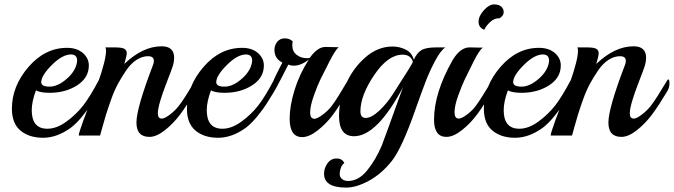

<svg xmlns="http://www.w3.org/2000/svg" viewBox="-20 -615 3057 871"><path d="M436 -260Q442 -260 442 -240.5Q442 -221 426 -194Q410 -167 394.5 -143Q379 -119 353 -87Q327 -55 302 -36Q239 10 175.5 10Q112 10 73 -22.5Q34 -55 34 -122Q34 -224 109 -311Q184 -398 284 -398Q329 -398 356 -374.5Q383 -351 383 -318Q383 -262 330 -228Q277 -194 205 -194Q163 -194 143 -205Q124 -154 124 -115Q124 -31 195 -31Q237 -31 281.5 -63.5Q326 -96 357.5 -136.5Q389 -177 429 -253Q433 -260 436 -260ZM330 -339Q330 -368 302 -368Q263 -368 215 -320Q167 -272 167 -242Q167 -222 205 -222Q243 -222 284.5 -259Q326 -296 330 -339Z M866 -201Q829 -139 798.5 -97.5Q768 -56 729 -25Q690 6 658 6Q599 6 599 -59Q599 -124 674 -320Q678 -329 678 -339Q678 -360 651.5 -360Q625 -360 599.5 -343.5Q574 -327 553 -296.5Q532 -266 515 -234.5Q498 -203 483.5 -162Q469 -121 460.5 -93.5Q452 -66 443.5 -34.5Q435 -3 434 0H337Q337 -21 425 -241Q461 -344 461 -385Q461 -395 458 -400H500Q535 -400 545 -393Q555 -386 555 -374Q555 -362 544 -325Q628 -405 713 -405Q770 -405 770 -353Q770 -336 765 -319Q760 -302 740 -251Q696 -139 696 -101Q696 -77 714 -77Q727 -77 750.5 -95Q774 -113 789.5 -132.5Q805 -152 823.5 -181.5Q842 -211 855 -233Q868 -255 870 -255Q876 -255 876 -236.5Q876 -218 866 -201Z M1230 -260Q1236 -260 1236 -240.5Q1236 -221 1220 -194Q1204 -167 1188.5 -143Q1173 -119 1147 -87Q1121 -55 1096 -36Q1033 10 969.5 10Q906 10 867 -22.5Q828 -55 828 -122Q828 -224 903 -311Q978 -398 1078 -398Q1123 -398 1150 -374.5Q1177 -351 1177 -318Q1177 -262 1124 -228Q1071 -194 999 -194Q957 -194 937 -205Q918 -154 918 -115Q918 -31 989 -31Q1031 -31 1075.5 -63.5Q1120 -96 1151.5 -136.5Q1183 -177 1223 -253Q1227 -260 1230 -260ZM1124 -339Q1124 -368 1096 -368Q1057 -368 1009 -320Q961 -272 961 -242Q961 -222 999 -222Q1037 -222 1078.5 -259Q1120 -296 1124 -339Z M1456 -402 1507 -401H1517Q1502 -390 1474.5 -336Q1447 -282 1433.5 -254.5Q1420 -227 1403.5 -180.5Q1387 -134 1387 -105Q1387 -76 1407 -76Q1420 -77 1443.5 -94.5Q1467 -112 1482.5 -131.5Q1498 -151 1516.5 -181.5Q1535 -212 1548.5 -234.5Q1562 -257 1564 -257Q1571 -257 1571 -238.5Q1571 -220 1561 -203Q1518 -132 1490 -94Q1462 -56 1422.5 -24.5Q1383 7 1351 7Q1294 7 1294 -77Q1294 -134 1316 -206Q1338 -278 1381 -345Q1346 -317 1311 -317Q1300 -317 1288 -322Q1217 -182 1211.5 -182Q1206 -182 1206 -198.5Q1206 -215 1218.5 -244.5Q1231 -274 1245.5 -301Q1260 -328 1261 -331Q1225 -349 1225 -389Q1225 -409 1237.5 -425Q1250 -441 1272 -441Q1294 -441 1308 -427Q1306 -421 1306 -409Q1306 -382 1325.5 -366.5Q1345 -351 1373 -351Q1381 -351 1385 -352Q1420 -402 1456 -402Z M1960 -400H2000Q1979 -386 1954 -339Q1929 -292 1911.5 -246.5Q1894 -201 1866 -122Q1804 56 1758 114.5Q1712 173 1654.5 204.5Q1597 236 1550 236Q1450 236 1450 173Q1450 148 1465.5 126Q1481 104 1507 104Q1533 104 1542 125Q1532 131 1526.5 146Q1521 161 1521 174.5Q1521 188 1531.5 197Q1542 206 1559 206Q1607 206 1646 157.5Q1685 109 1712 45Q1719 28 1808 -219Q1690 3 1586 3Q1518 3 1518 -89Q1518 -159 1548.5 -231Q1579 -303 1636 -353.5Q1693 -404 1761 -404Q1792 -404 1820.5 -390Q1849 -376 1857 -344Q1872 -376 1892.5 -388Q1913 -400 1960 -400ZM1853 -335Q1843 -367 1806 -367Q1740 -367 1677.5 -274.5Q1615 -182 1615 -110Q1615 -80 1639 -80Q1665 -80 1700 -112.5Q1735 -145 1763 -189Q1853 -328 1853 -335Z M2246 -532H2242Q2222 -532 2203.5 -515Q2185 -498 2177 -480Q2151 -490 2151 -516Q2151 -542 2175 -568.5Q2199 -595 2221 -595Q2243 -595 2254 -585Q2265 -575 2265 -559.5Q2265 -544 2246 -532ZM2110 -400 2160 -399H2170Q2154 -387 2127.5 -334Q2101 -281 2088 -254Q2075 -227 2058.5 -181Q2042 -135 2042 -106Q2042 -77 2061 -77Q2074 -77 2097.5 -94.5Q2121 -112 2136 -131.5Q2151 -151 2169.5 -181Q2188 -211 2201.5 -233Q2215 -255 2217 -255Q2223 -255 2223 -236.5Q2223 -218 2213 -201Q2176 -139 2145.5 -97.5Q2115 -56 2076 -25Q2037 6 2005 6Q1949 6 1949 -72Q1949 -193 2032 -340Q2067 -400 2110 -400Z M2577 -260Q2583 -260 2583 -240.5Q2583 -221 2567 -194Q2551 -167 2535.5 -143Q2520 -119 2494 -87Q2468 -55 2443 -36Q2380 10 2316.5 10Q2253 10 2214 -22.5Q2175 -55 2175 -122Q2175 -224 2250 -311Q2325 -398 2425 -398Q2470 -398 2497 -374.5Q2524 -351 2524 -318Q2524 -262 2471 -228Q2418 -194 2346 -194Q2304 -194 2284 -205Q2265 -154 2265 -115Q2265 -31 2336 -31Q2378 -31 2422.5 -63.5Q2467 -96 2498.5 -136.5Q2530 -177 2570 -253Q2574 -260 2577 -260ZM2471 -339Q2471 -368 2443 -368Q2404 -368 2356 -320Q2308 -272 2308 -242Q2308 -222 2346 -222Q2384 -222 2425.5 -259Q2467 -296 2471 -339Z M3007 -201Q2970 -139 2939.5 -97.5Q2909 -56 2870 -25Q2831 6 2799 6Q2740 6 2740 -59Q2740 -124 2815 -320Q2819 -329 2819 -339Q2819 -360 2792.5 -360Q2766 -360 2740.5 -343.5Q2715 -327 2694 -296.5Q2673 -266 2656 -234.5Q2639 -203 2624.5 -162Q2610 -121 2601.5 -93.5Q2593 -66 2584.5 -34.5Q2576 -3 2575 0H2478Q2478 -21 2566 -241Q2602 -344 2602 -385Q2602 -395 2599 -400H2641Q2676 -400 2686 -393Q2696 -386 2696 -374Q2696 -362 2685 -325Q2769 -405 2854 -405Q2911 -405 2911 -353Q2911 -336 2906 -319Q2901 -302 2881 -251Q2837 -139 2837 -101Q2837 -77 2855 -77Q2868 -77 2891.5 -95Q2915 -113 2930.5 -132.5Q2946 -152 2964.5 -181.5Q2983 -211 2996 -233Q3009 -255 3011 -255Q3017 -255 3017 -236.5Q3017 -218 3007 -201Z"/></svg>

Font: Playball
Style: Regular
Weight: 400
Designer: Robert E. Leuschke
Foundry: Robert E. Leuschke
Version: Version 1.001